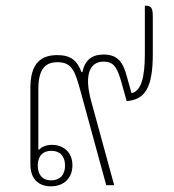

<svg xmlns="http://www.w3.org/2000/svg" viewBox="-20 -652 614 676"><path d="M159 4C205 4 235 -25 235 -70C235 -117 202 -142 163 -142C143 -142 126 -135 118 -125L115 -126V-338C115 -414 143 -433 183 -433C235 -433 245 -398 263 -333L354 0H382L301 -296C273 -398 302 -435 344 -435C381 -435 393 -415 409 -357L426 -296C491 -301 518 -344 518 -462V-592C518 -625 513 -632 490 -632V-462C490 -376 476 -331 443 -324L426 -385C414 -429 397 -460 345 -460C304 -460 279 -441 270 -398H267C252 -438 230 -458 182 -458C125 -458 87 -430 87 -343V-73C87 -24 114 4 159 4ZM160 -17C130 -17 113 -36 113 -69C113 -102 130 -121 161 -121C191 -121 209 -102 209 -69C209 -36 191 -17 160 -17Z"/></svg>

Font: Noto Serif Thai SemiCondensed Thin
Style: Regular
Weight: 100
Width: 4
Designer: Monotype Design Team
Foundry: Monotype Imaging Inc.
Version: Version 2.002